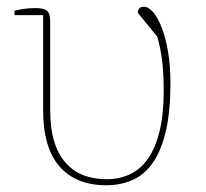

<svg xmlns="http://www.w3.org/2000/svg" viewBox="-20 -538 611 570"><path d="M23 -506Q34 -509 49.5 -511.5Q65 -514 86 -514Q110 -514 119.5 -506Q129 -498 129 -475V-211Q129 -157 141 -118Q153 -79 175.5 -54Q198 -29 228.5 -17.5Q259 -6 297 -6Q335 -6 366.5 -21Q398 -36 420 -68Q442 -100 454 -149.5Q466 -199 466 -268Q466 -315 462 -352.5Q458 -390 447 -429L389 -500Q389 -508 393.5 -513Q398 -518 407 -518Q421 -518 435 -501.5Q449 -485 460.5 -455Q472 -425 479 -383.5Q486 -342 486 -292Q486 -209 473 -151.5Q460 -94 435.5 -57.5Q411 -21 375.5 -4.5Q340 12 295 12Q206 12 157 -43.5Q108 -99 108 -211V-493H23Z"/></svg>

Font: IBM Plex Serif Thin
Style: Regular
Weight: 100
Designer: Mike Abbink, Paul van der Laan, Pieter van Rosmalen
Foundry: Bold Monday
Version: Version 3.001